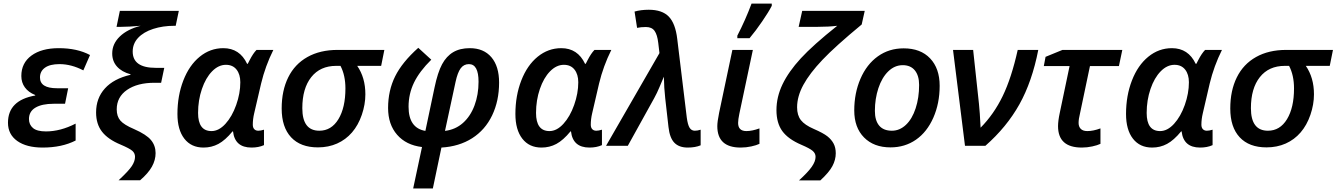

<svg xmlns="http://www.w3.org/2000/svg" viewBox="-20 -821 7525 1081"><path d="M346.2 -236.8H282.2Q216.3 -236.8 179.7 -215.1Q143.1 -193.4 143.1 -150.9Q143.1 -119.1 165.8 -100.1Q188.5 -81.1 238.8 -81.1Q320.3 -81.1 405.8 -125V-29.8Q328.1 9.8 220.2 9.8Q129.4 9.8 77.1 -27.3Q24.9 -64.5 24.9 -129.9Q24.9 -256.3 178.2 -283.2V-286.1Q140.1 -301.3 120.1 -328.9Q100.1 -356.4 100.1 -393.1Q100.1 -466.3 157 -508.1Q213.9 -549.8 311 -549.8Q414.6 -549.8 486.8 -511.2L449.2 -424.8Q381.3 -460 314.9 -460Q261.2 -460 233.2 -439.9Q205.1 -419.9 205.1 -384.8Q205.1 -324.2 300.8 -324.2H363.8Z M887.2 -355H850.1Q753.4 -355 695.3 -314.9Q637.2 -274.9 637.2 -205.1Q637.2 -166 657.7 -142.1Q678.2 -118.2 734.9 -94.2Q804.7 -63.5 830.3 -32.2Q856 -1 856 41Q856 80.1 835.4 117.2Q814.9 154.3 769 193.8H647.9Q704.1 141.6 722.2 114Q740.2 86.4 740.2 62Q740.2 41.5 724.9 28.1Q709.5 14.6 659.2 -6.8Q588.4 -36.1 554.7 -79.1Q521 -122.1 521 -188Q521 -268.1 570.6 -323Q620.1 -377.9 714.8 -399.9V-402.8Q666 -416 638.9 -446Q611.8 -476.1 611.8 -520Q611.8 -574.2 654.5 -615.5Q697.3 -656.7 772 -675.8Q703.6 -669.9 663.1 -669.9H636.2L654.8 -759.8H986.8L969.2 -675.8H961.9Q896.5 -675.8 842.3 -658.2Q788.1 -640.6 757.6 -607.9Q727.1 -575.2 727.1 -530.8Q727.1 -439 856.9 -439H904.8Z M1237.3 -549.8Q1329.6 -549.8 1371.1 -461.9H1375L1384.8 -481Q1405.3 -521 1424.3 -540H1519Q1473.6 -448.7 1450.2 -351.1L1411.1 -183.1Q1403.3 -149.9 1403.3 -119.1Q1403.3 -102.5 1411.6 -93.8Q1419.9 -85 1434.1 -85Q1447.8 -85 1466.3 -90.8V-3.9Q1436 9.8 1396 9.8Q1302.2 9.8 1292 -81.1H1289.1Q1248 -31.2 1209.7 -10.7Q1171.4 9.8 1126 9.8Q1056.6 9.8 1017.8 -40.3Q979 -90.3 979 -179.2Q979 -282.2 1012.2 -367.9Q1045.4 -453.6 1104.5 -501.7Q1163.6 -549.8 1237.3 -549.8ZM1170.9 -83Q1211.9 -83 1249.3 -123.8Q1286.6 -164.6 1309.8 -230Q1333 -295.4 1333 -357.9Q1333 -402.3 1311.8 -429.2Q1290.5 -456.1 1252 -456.1Q1210 -456.1 1174.1 -419.4Q1138.2 -382.8 1116.7 -319.8Q1095.2 -256.8 1095.2 -185.1Q1095.2 -83 1170.9 -83Z M2037.1 -290Q2037.1 -232.9 2017.1 -174.6Q1997.1 -116.2 1961.9 -75.4Q1926.8 -34.7 1877.9 -12.9Q1829.1 8.8 1770 8.8Q1671.9 8.8 1618.9 -48.1Q1565.9 -105 1565.9 -210Q1565.9 -311 1602.8 -385.5Q1639.6 -460 1710.9 -500Q1782.2 -540 1880.9 -540H2144L2126 -450.2H1991.2Q2037.1 -383.8 2037.1 -290ZM1873 -450.2Q1782.7 -450.2 1732.4 -386.7Q1682.1 -323.2 1682.1 -211.9Q1682.1 -85 1777.8 -85Q1845.7 -85 1885.3 -149.9Q1924.8 -214.8 1924.8 -323.2Q1924.8 -397 1897 -450.2Z M2356 6.8Q2266.6 -3.9 2215.8 -62.3Q2165 -120.6 2165 -212.9Q2165 -311 2204.6 -390.9Q2244.1 -470.7 2335 -551.8L2408.2 -484.9Q2341.8 -419.4 2311 -356Q2280.3 -292.5 2280.3 -220.2Q2280.3 -100.1 2375 -84L2426.3 -327.1Q2444.3 -413.6 2469 -459.2Q2493.7 -504.9 2531.7 -527.3Q2569.8 -549.8 2625 -549.8Q2703.1 -549.8 2746.6 -498.8Q2790 -447.8 2790 -356Q2790 -252.9 2750.7 -171.1Q2711.4 -89.4 2638.2 -42.7Q2564.9 3.9 2465.3 9.8L2417 240.2H2306.2ZM2674.3 -360.8Q2674.3 -460 2620.1 -460Q2591.3 -460 2573.7 -436.3Q2556.2 -412.6 2544.9 -359.9L2485.4 -84Q2544.4 -91.3 2586.7 -128.9Q2628.9 -166.5 2651.6 -227.3Q2674.3 -288.1 2674.3 -360.8Z M3140.1 -549.8Q3232.4 -549.8 3273.9 -461.9H3277.8L3287.6 -481Q3308.1 -521 3327.1 -540H3421.9Q3376.5 -448.7 3353 -351.1L3314 -183.1Q3306.2 -149.9 3306.2 -119.1Q3306.2 -102.5 3314.5 -93.8Q3322.8 -85 3336.9 -85Q3350.6 -85 3369.1 -90.8V-3.9Q3338.9 9.8 3298.8 9.8Q3205.1 9.8 3194.8 -81.1H3191.9Q3150.9 -31.2 3112.5 -10.7Q3074.2 9.8 3028.8 9.8Q2959.5 9.8 2920.7 -40.3Q2881.8 -90.3 2881.8 -179.2Q2881.8 -282.2 2915 -367.9Q2948.2 -453.6 3007.3 -501.7Q3066.4 -549.8 3140.1 -549.8ZM3073.7 -83Q3114.7 -83 3152.1 -123.8Q3189.5 -164.6 3212.6 -230Q3235.8 -295.4 3235.8 -357.9Q3235.8 -402.3 3214.6 -429.2Q3193.4 -456.1 3154.8 -456.1Q3112.8 -456.1 3076.9 -419.4Q3041 -382.8 3019.5 -319.8Q2998 -256.8 2998 -185.1Q2998 -83 3073.7 -83Z M3692.9 -522 3686 -580.1Q3680.7 -625.5 3665.3 -647.2Q3649.9 -668.9 3616.7 -668.9Q3588.4 -668.9 3566.9 -664.1L3552.7 -755.9Q3588.4 -766.1 3632.8 -766.1Q3708 -766.1 3745.4 -727.5Q3782.7 -689 3793 -602.1L3846.7 -159.2Q3852.1 -118.7 3862.5 -101.8Q3873 -85 3892.1 -85Q3907.2 -85 3924.8 -90.8V-2.9Q3895 9.8 3852.1 9.8Q3803.2 9.8 3776.9 -17.3Q3750.5 -44.4 3743.7 -106Q3731.9 -210.9 3725.3 -268.3Q3718.8 -325.7 3717.8 -389.2Q3705.1 -359.9 3692.4 -329.1Q3679.7 -298.3 3663.1 -268.1L3514.6 0H3392.1Z M4182.6 -83Q4214.4 -83 4255.9 -98.1V-11.2Q4238.8 -2.9 4209.7 3.4Q4180.7 9.8 4149.9 9.8Q4018.6 9.8 4018.6 -110.8Q4018.6 -135.7 4028.8 -186L4103.5 -540H4218.8L4142.6 -180.2Q4135.7 -147 4135.7 -128.9Q4135.7 -83 4182.6 -83ZM4131.3 -620.1Q4177.2 -709 4211.4 -800.8H4325.2V-788.1Q4308.1 -754.4 4271.7 -701.2Q4235.4 -647.9 4200.2 -606H4131.3Z M4351.6 -201.2Q4351.6 -274.9 4385.7 -346.2Q4419.9 -417.5 4488.5 -492.2Q4557.1 -566.9 4693.8 -675.8Q4645 -669.9 4584.5 -669.9H4476.6L4496.6 -759.8H4848.6L4831.5 -683.1Q4682.1 -559.6 4610.4 -483.9Q4538.6 -408.2 4503.2 -343.3Q4467.8 -278.3 4467.8 -216.8Q4467.8 -171.9 4489.3 -144.5Q4510.7 -117.2 4561.5 -95.2Q4615.2 -71.8 4638.2 -53.7Q4661.1 -35.6 4673.3 -12.7Q4685.5 10.3 4685.5 42Q4685.5 78.6 4666.7 114Q4647.9 149.4 4598.6 194.8H4478.5Q4529.3 148.4 4550.5 117.9Q4571.8 87.4 4571.8 62Q4571.8 42.5 4555.7 28.6Q4539.6 14.6 4491.7 -5.9Q4417.5 -37.6 4384.5 -83Q4351.6 -128.4 4351.6 -201.2Z M5154.8 -342.8Q5154.8 -395 5130.9 -424.6Q5106.9 -454.1 5062.5 -454.1Q5017.1 -454.1 4981.2 -419.2Q4945.3 -384.3 4925.5 -324.5Q4905.8 -264.6 4905.8 -196.8Q4905.8 -142.6 4929.9 -113.8Q4954.1 -85 5001.5 -85Q5045.4 -85 5080.6 -118.2Q5115.7 -151.4 5135.3 -211.2Q5154.8 -271 5154.8 -342.8ZM5270.5 -337.9Q5270.5 -239.3 5234.9 -158.4Q5199.2 -77.6 5137 -34.4Q5074.7 8.8 4993.7 8.8Q4899.9 8.8 4844.7 -47.1Q4789.6 -103 4789.6 -199.2Q4789.6 -296.4 4824.5 -377.4Q4859.4 -458.5 4922.4 -503.7Q4985.4 -548.8 5067.9 -548.8Q5163.1 -548.8 5216.8 -492.2Q5270.5 -435.5 5270.5 -337.9Z M5345.7 -540H5459L5491.7 -236.8Q5496.6 -192.9 5501 -102.1Q5575.7 -177.7 5625.2 -279.8Q5674.8 -381.8 5710 -540H5825.7Q5791 -361.8 5719.5 -233.6Q5647.9 -105.5 5527.8 0H5413.1Z M6102.1 -83Q6135.3 -83 6175.8 -98.1V-11.2Q6158.7 -2.9 6129.6 3.4Q6100.6 9.8 6070.8 9.8Q5937 9.8 5937 -110.8Q5937 -140.6 5946.8 -186L6002 -449.2H5856.9L5866.7 -501L5961.9 -540H6298.8L6279.8 -449.2H6116.7L6061 -184.1Q6052.7 -150.9 6052.7 -128.9Q6052.7 -107.9 6064.9 -95.5Q6077.1 -83 6102.1 -83Z M6578.1 -549.8Q6670.4 -549.8 6711.9 -461.9H6715.8L6725.6 -481Q6746.1 -521 6765.1 -540H6859.9Q6814.5 -448.7 6791 -351.1L6752 -183.1Q6744.1 -149.9 6744.1 -119.1Q6744.1 -102.5 6752.4 -93.8Q6760.7 -85 6774.9 -85Q6788.6 -85 6807.1 -90.8V-3.9Q6776.9 9.8 6736.8 9.8Q6643.1 9.8 6632.8 -81.1H6629.9Q6588.9 -31.2 6550.5 -10.7Q6512.2 9.8 6466.8 9.8Q6397.5 9.8 6358.6 -40.3Q6319.8 -90.3 6319.8 -179.2Q6319.8 -282.2 6353 -367.9Q6386.2 -453.6 6445.3 -501.7Q6504.4 -549.8 6578.1 -549.8ZM6511.7 -83Q6552.7 -83 6590.1 -123.8Q6627.4 -164.6 6650.6 -230Q6673.8 -295.4 6673.8 -357.9Q6673.8 -402.3 6652.6 -429.2Q6631.3 -456.1 6592.8 -456.1Q6550.8 -456.1 6514.9 -419.4Q6479 -382.8 6457.5 -319.8Q6436 -256.8 6436 -185.1Q6436 -83 6511.7 -83Z M7377.9 -290Q7377.9 -232.9 7357.9 -174.6Q7337.9 -116.2 7302.7 -75.4Q7267.6 -34.7 7218.8 -12.9Q7169.9 8.8 7110.8 8.8Q7012.7 8.8 6959.7 -48.1Q6906.7 -105 6906.7 -210Q6906.7 -311 6943.6 -385.5Q6980.5 -460 7051.8 -500Q7123 -540 7221.7 -540H7484.9L7466.8 -450.2H7332Q7377.9 -383.8 7377.9 -290ZM7213.9 -450.2Q7123.5 -450.2 7073.2 -386.7Q7022.9 -323.2 7022.9 -211.9Q7022.9 -85 7118.7 -85Q7186.5 -85 7226.1 -149.9Q7265.6 -214.8 7265.6 -323.2Q7265.6 -397 7237.8 -450.2Z"/></svg>

Font: Open Sans Semibold
Style: Italic
Weight: 600
Italic angle: -12°
Foundry: Ascender Corporation
Version: Version 1.10